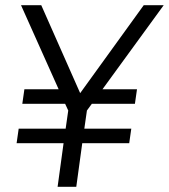

<svg xmlns="http://www.w3.org/2000/svg" viewBox="-20 -720 651 740"><path d="M375 -376H508L500 -320H334L315 -294L305 -224H486L478 -168H297L274 0H202L225 -168H44L52 -224H233L243 -294L231 -320H66L74 -376H206L61 -700H139L289 -361L534 -700H611Z"/></svg>

Font: Krub
Style: Italic
Weight: 400
Italic angle: -8°
Designer: Ekaluck Peanpanawate
Foundry: Cadson Demak Co.,Ltd.
Version: Version 1.000; ttfautohint (v1.6)